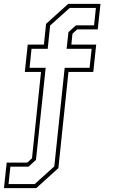

<svg xmlns="http://www.w3.org/2000/svg" viewBox="-28 -770 592 990"><path d="M-7.5 200 6.5 68.5H112.5L137 46L183.5 -399H100L115 -540H198.5L209.5 -647L323.5 -750H490L476 -618.5H370L345.5 -596L340 -540H468L453 -399H325L273 97L159 200ZM16 179H151L252 88L305.5 -420.5H434L444.5 -518.5H315.5L325 -604.5L364 -639.5H457L466.5 -729H331.5L230.5 -638.5L218 -518.5H134.5L124.5 -420.5H207.5L157.5 54.5L119 89.5H25.5Z"/></svg>

Font: Tourney Thin ExtraLight
Style: Regular
Weight: 250
Version: Version 1.015